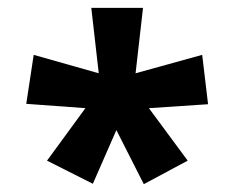

<svg xmlns="http://www.w3.org/2000/svg" viewBox="-20 -765 601 490"><path d="M100 -355 217 -296 277 -433 347 -295 459 -355 360 -489 511 -499 496 -625 326 -578 345 -745H213L232 -578L66 -625L47 -500L198 -489Z"/></svg>

Font: Noto Sans Gurmukhi UI ExtraCondensed ExtraBold
Style: Regular
Weight: 800
Width: 2
Designer: Jelle Bosma - Monotype Design Team
Foundry: Monotype Imaging Inc.
Version: Version 2.004